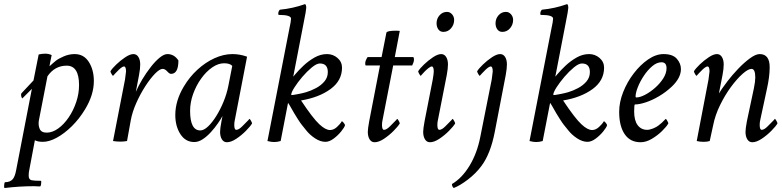

<svg xmlns="http://www.w3.org/2000/svg" viewBox="-20 -689 3818 938"><path d="M344.7 -424.8Q389.6 -424.8 414.1 -386.2Q438.5 -347.7 438.5 -293Q438.5 -225.6 395.5 -154.8Q367.2 -107.9 330.6 -72Q293.9 -36.1 257.1 -16.1Q220.2 3.9 189.5 3.9Q164.6 3.9 150.4 -3.9L123 141.6Q120.1 153.8 120.1 168.9Q120.1 188 133.8 191.4Q146.5 194.3 179.7 194.3Q181.6 194.3 181.6 200.2Q181.6 215.3 176.8 221.7Q173.3 221.7 168.7 221.7Q164.1 221.7 158.7 221.2Q153.3 220.7 149.2 220.7Q145 220.7 142.6 220.7Q76.2 220.7 2.9 229.5Q0 228.5 0 221.7Q0 207.5 3.9 201.2Q30.3 201.2 43 185.5Q53.2 172.4 58.6 143.6L135.7 -254.9L88.9 -208Q83 -214.8 83 -227.5Q83 -231.4 85.9 -234.4L143.6 -295.9L168.9 -422.9Q184.6 -426.8 201.2 -426.8Q217.8 -426.8 232.4 -419.9Q228 -399.4 225.3 -385.7Q222.7 -372.1 221.7 -365.2Q231.4 -374 239.3 -380.9Q247.1 -387.7 253.4 -392.6Q265.6 -402.3 291.5 -413.6Q317.4 -424.8 344.7 -424.8ZM305.7 -368.2Q247.6 -368.2 211.9 -316.4L169.9 -100.6Q166 -78.1 173.8 -59.6Q181.6 -41 208 -41Q236.3 -41 264.4 -61.3Q292.5 -81.5 315.4 -115.2Q338.4 -148.9 352.3 -190.2Q366.2 -231.4 366.2 -273.4Q366.2 -368.2 305.7 -368.2Z M631.8 -424.8Q647.5 -424.8 656.2 -410.6Q665 -396.5 665 -374Q665 -352.5 659.2 -322.3L643.6 -240.2Q655.8 -269 675 -301Q694.3 -333 716.3 -361.3Q738.3 -389.6 759.8 -407.2Q781.2 -424.8 797.9 -424.8Q831.1 -424.8 851.6 -393.6Q851.6 -328.1 815.4 -328.1Q807.6 -328.1 796.9 -340.3Q786.1 -352.5 774.4 -352.5Q760.3 -352.5 737.3 -329.1Q714.4 -305.7 689.9 -267.8Q665.5 -230 646 -186.3Q626.5 -142.6 619.1 -102.5L600.6 0Q584 2.9 568.4 2.9Q549.8 2.9 532.2 0L590.8 -300.8Q595.7 -334.5 595.7 -339.8Q595.7 -364.3 585.9 -364.3Q577.6 -364.3 561 -348.6Q553.2 -340.8 544.2 -331.5Q535.2 -322.3 532.2 -318.4Q530.3 -318.4 524.9 -327.6Q519.5 -336.9 519.5 -340.8Q527.3 -354 547.9 -373.8Q568.4 -393.6 591.8 -409.2Q615.2 -424.8 631.8 -424.8Z M1115.7 -424.8Q1151.9 -424.8 1187 -412.1L1127.4 -103.5Q1124.5 -91.8 1124.5 -79.1Q1124.5 -54.7 1134.3 -54.7Q1146.5 -54.7 1163.6 -72Q1180.7 -89.4 1192.9 -101.6L1198.7 -108.4Q1200.7 -108.4 1206.1 -99.1Q1211.4 -89.8 1211.4 -85.9Q1203.1 -71.8 1181.4 -49.8Q1159.7 -27.8 1134.3 -11Q1108.9 5.9 1088.4 5.9Q1072.8 5.9 1064 -8.3Q1055.2 -22.5 1055.2 -44.9Q1055.2 -60.1 1062 -96.7L1065.4 -113.8Q1066.9 -120.6 1066.9 -122.1Q1059.1 -107.4 1044.4 -86.2Q1029.8 -64.9 1010.7 -43.9Q991.7 -22.9 970.7 -9Q949.7 4.9 929.2 4.9Q886.2 4.9 861.3 -33.7Q836.4 -72.3 836.4 -127Q836.4 -196.8 877.9 -266.1Q905.8 -313 944.6 -348.6Q983.4 -384.3 1027.8 -404.5Q1072.3 -424.8 1115.7 -424.8ZM1074.7 -379.9Q1045.9 -379.9 1016.6 -359.6Q987.3 -339.4 962.9 -305.4Q938.5 -271.5 923.6 -230.2Q908.7 -189 908.7 -147.5Q908.7 -51.8 958.5 -51.8Q976.1 -51.8 996.6 -71.3Q1017.1 -90.8 1037.1 -123Q1057.1 -155.3 1072.5 -193.1Q1087.9 -231 1095.2 -267.6L1114.7 -367.2Q1103 -379.9 1074.7 -379.9Z M1577.6 -424.8Q1606.9 -424.8 1628.9 -405.8Q1650.9 -386.7 1650.9 -358.4Q1650.9 -294.9 1594.7 -253.9Q1538.6 -212.9 1450.7 -198.2Q1508.8 -110.8 1540 -82Q1570.3 -53.7 1592.3 -53.7Q1609.9 -53.7 1626 -68.4Q1642.1 -83 1649.9 -96.7Q1652.8 -96.7 1659.2 -88.9Q1665.5 -81.1 1665.5 -77.1Q1662.6 -66.4 1646.7 -46.9Q1630.9 -27.3 1609.9 -11.7Q1588.9 3.9 1569.8 3.9Q1544.9 3.9 1518.8 -13.4Q1492.7 -30.8 1475.6 -52.7Q1469.2 -60.5 1464.4 -66.7Q1459.5 -72.8 1455.6 -77.6Q1448.2 -86.4 1435.5 -106.4L1418.5 -133.8Q1410.6 -146.5 1402.3 -161.9Q1394 -177.2 1387.2 -186.5L1351.1 0Q1334.5 4.9 1318.8 4.9Q1305.7 4.9 1286.6 0L1393.1 -545.9Q1401.9 -586.4 1401.9 -597.7Q1401.9 -616.2 1342.3 -616.2Q1339.4 -616.2 1339.4 -622.1Q1339.4 -633.8 1347.2 -641.6Q1410.2 -647.5 1470.2 -668.9Q1476.1 -666 1476.1 -650.4Q1476.1 -639.6 1463.4 -577.1L1412.6 -314.5L1423.3 -327.1Q1438.5 -345.2 1462.4 -367.9Q1486.3 -390.6 1516.1 -407.7Q1545.9 -424.8 1577.6 -424.8ZM1542.5 -378.9Q1526.9 -378.9 1503.4 -359.6Q1480 -340.3 1457 -313.5Q1434.1 -286.6 1418.5 -262Q1402.8 -237.3 1402.8 -226.6Q1402.8 -224.6 1404.8 -224.6Q1406.7 -224.6 1409.2 -224.9Q1411.6 -225.1 1415 -225.6Q1421.4 -226.6 1439.5 -230Q1457.5 -233.4 1474.6 -238.3Q1499.5 -245.6 1524.2 -258.8Q1548.8 -272 1565.2 -291.5Q1581.5 -311 1581.5 -336.9Q1581.5 -378.9 1542.5 -378.9Z M1775.9 -410.2H1844.2L1867.7 -529.3Q1870.6 -539.1 1915.5 -539.1Q1925.3 -539.1 1933.1 -538.1L1908.7 -410.2H1997.6Q2002.4 -410.2 2002.4 -397.5Q2002.4 -386.2 1993.7 -369.1H1900.9L1849.1 -103.5Q1846.2 -91.8 1846.2 -79.1Q1846.2 -54.7 1856 -54.7Q1868.2 -54.7 1885.3 -72Q1902.3 -89.4 1914.6 -101.6L1920.4 -108.4Q1922.4 -108.4 1927.7 -99.1Q1933.1 -89.8 1933.1 -85.9Q1924.8 -71.8 1903.1 -49.8Q1881.3 -27.8 1856 -11Q1830.6 5.9 1810.1 5.9Q1794.4 5.9 1785.6 -8.3Q1776.9 -22.5 1776.9 -44.9Q1776.9 -59.6 1783.7 -96.7L1836.4 -369.1H1767.1Q1764.2 -369.1 1764.2 -379.9Q1764.2 -392.6 1775.9 -410.2Z M2163.6 -630.9Q2178.2 -630.9 2188.5 -619.1Q2198.7 -607.4 2198.7 -591.8Q2198.7 -568.4 2183.6 -550.8Q2168.5 -533.2 2146 -533.2Q2130.4 -533.2 2121.6 -545.4Q2112.8 -557.6 2112.8 -575.2Q2112.8 -597.7 2127.4 -614.3Q2142.1 -630.9 2163.6 -630.9ZM2135.3 -424.8Q2150.9 -424.8 2159.7 -410.6Q2168.5 -396.5 2168.5 -374Q2168.5 -354 2162.6 -322.3L2119.6 -103.5Q2116.7 -91.8 2116.7 -79.1Q2116.7 -54.7 2126.5 -54.7Q2138.7 -54.7 2155.8 -72Q2172.9 -89.4 2185.1 -101.6L2190.9 -108.4Q2192.9 -108.4 2198.2 -99.1Q2203.6 -89.8 2203.6 -85.9Q2195.3 -71.8 2173.6 -49.8Q2151.9 -27.8 2126.5 -11Q2101.1 5.9 2080.6 5.9Q2064.9 5.9 2056.2 -8.3Q2047.4 -22.5 2047.4 -44.9Q2047.4 -59.6 2054.2 -96.7L2094.2 -300.8Q2099.1 -329.6 2099.1 -339.8Q2099.1 -364.3 2089.4 -364.3Q2083.5 -364.3 2073.5 -356.4Q2063.5 -348.6 2054.2 -339.1Q2044.9 -329.6 2040.5 -324.2L2035.6 -318.4Q2033.7 -318.4 2028.3 -327.6Q2022.9 -336.9 2022.9 -340.8Q2030.8 -354 2051.3 -373.8Q2071.8 -393.6 2095.2 -409.2Q2118.7 -424.8 2135.3 -424.8Z M2451.7 -630.9Q2466.3 -630.9 2476.6 -619.1Q2486.8 -607.4 2486.8 -591.8Q2486.8 -568.4 2471.7 -550.8Q2456.5 -533.2 2434.1 -533.2Q2418.5 -533.2 2409.7 -545.4Q2400.9 -557.6 2400.9 -575.2Q2400.9 -597.7 2415.5 -614.3Q2430.2 -630.9 2451.7 -630.9ZM2423.3 -424.8Q2439 -424.8 2447.8 -410.6Q2456.5 -396.5 2456.5 -374Q2456.5 -354.5 2450.7 -322.3L2397 -43.9Q2376.5 62 2332.5 121.1Q2305.2 158.2 2266.1 188Q2227.1 217.8 2196.8 229.5Q2188 222.7 2188 210Q2236.8 181.6 2273.9 120.6Q2311 59.6 2326.7 -21.5L2382.3 -300.8Q2387.2 -334.5 2387.2 -339.8Q2387.2 -364.3 2377.4 -364.3Q2369.1 -364.3 2352.5 -348.6Q2344.7 -340.8 2335.7 -331.5Q2326.7 -322.3 2323.7 -318.4Q2321.8 -318.4 2316.4 -327.6Q2311 -336.9 2311 -340.8Q2318.8 -354 2339.4 -373.8Q2359.9 -393.6 2383.3 -409.2Q2406.7 -424.8 2423.3 -424.8Z M2857.9 -424.8Q2887.2 -424.8 2909.2 -405.8Q2931.2 -386.7 2931.2 -358.4Q2931.2 -294.9 2875 -253.9Q2818.8 -212.9 2731 -198.2Q2789.1 -110.8 2820.3 -82Q2850.6 -53.7 2872.6 -53.7Q2890.1 -53.7 2906.2 -68.4Q2922.4 -83 2930.2 -96.7Q2933.1 -96.7 2939.5 -88.9Q2945.8 -81.1 2945.8 -77.1Q2942.9 -66.4 2927 -46.9Q2911.1 -27.3 2890.1 -11.7Q2869.1 3.9 2850.1 3.9Q2825.2 3.9 2799.1 -13.4Q2772.9 -30.8 2755.9 -52.7Q2749.5 -60.5 2744.6 -66.7Q2739.7 -72.8 2735.8 -77.6Q2728.5 -86.4 2715.8 -106.4L2698.7 -133.8Q2690.9 -146.5 2682.6 -161.9Q2674.3 -177.2 2667.5 -186.5L2631.3 0Q2614.7 4.9 2599.1 4.9Q2585.9 4.9 2566.9 0L2673.3 -545.9Q2682.1 -586.4 2682.1 -597.7Q2682.1 -616.2 2622.6 -616.2Q2619.6 -616.2 2619.6 -622.1Q2619.6 -633.8 2627.4 -641.6Q2690.4 -647.5 2750.5 -668.9Q2756.3 -666 2756.3 -650.4Q2756.3 -639.6 2743.7 -577.1L2692.9 -314.5L2703.6 -327.1Q2718.8 -345.2 2742.7 -367.9Q2766.6 -390.6 2796.4 -407.7Q2826.2 -424.8 2857.9 -424.8ZM2822.8 -378.9Q2807.1 -378.9 2783.7 -359.6Q2760.3 -340.3 2737.3 -313.5Q2714.4 -286.6 2698.7 -262Q2683.1 -237.3 2683.1 -226.6Q2683.1 -224.6 2685.1 -224.6Q2687 -224.6 2689.5 -224.9Q2691.9 -225.1 2695.3 -225.6Q2701.7 -226.6 2719.7 -230Q2737.8 -233.4 2754.9 -238.3Q2779.8 -245.6 2804.4 -258.8Q2829.1 -272 2845.5 -291.5Q2861.8 -311 2861.8 -336.9Q2861.8 -378.9 2822.8 -378.9Z M3221.7 -424.8Q3266.6 -424.8 3286.6 -401.9Q3306.6 -378.9 3306.6 -351.6Q3306.6 -308.6 3262.7 -266.6Q3233.4 -238.8 3199.7 -219Q3166 -199.2 3134.8 -189Q3103.5 -178.7 3082 -178.7Q3078.1 -178.7 3078.1 -144.5Q3078.1 -100.6 3095.2 -77.6Q3112.3 -54.7 3141.6 -54.7Q3153.8 -54.7 3170.9 -61.5Q3188 -68.4 3197.3 -76.2Q3207 -84.5 3208 -85Q3209 -85.4 3211.9 -88.1Q3214.8 -90.8 3229.5 -105.5L3232.4 -108.4Q3234.4 -108.4 3239.7 -99.1Q3245.1 -89.8 3245.1 -85.9Q3236.3 -70.3 3214.1 -48.6Q3191.9 -26.9 3164.1 -10.5Q3136.2 5.9 3109.4 5.9Q3058.6 5.9 3031.7 -33.7Q3004.9 -73.2 3004.9 -142.6Q3004.9 -189.5 3024.4 -239Q3043.9 -288.6 3076.2 -330.6Q3108.4 -372.6 3146.5 -398.7Q3184.6 -424.8 3221.7 -424.8ZM3211.9 -384.8Q3189 -384.8 3166.5 -365.7Q3144 -346.7 3125.5 -318.8Q3106.9 -291 3095.9 -262.9Q3085 -234.9 3085 -216.8Q3085 -212.9 3088.9 -212.9Q3106.4 -212.9 3131.3 -225.8Q3156.2 -238.8 3180.2 -259.8Q3204.1 -280.8 3220.2 -305.9Q3236.3 -331.1 3236.3 -355.5Q3236.3 -384.8 3211.9 -384.8Z M3482.4 -424.8Q3498 -424.8 3506.8 -410.6Q3515.6 -396.5 3515.6 -374Q3515.6 -352.5 3509.8 -322.3L3492.2 -232.4Q3501.5 -249 3534.7 -293Q3556.6 -321.8 3585.7 -352.3Q3614.7 -382.8 3643.3 -403.8Q3671.9 -424.8 3691.4 -424.8Q3740.2 -424.8 3740.2 -360.4Q3740.2 -314.9 3726.6 -253.9L3694.3 -103.5Q3691.4 -91.8 3691.4 -79.1Q3691.4 -54.7 3701.2 -54.7Q3713.4 -54.7 3730.5 -72Q3747.6 -89.4 3759.8 -101.6L3765.6 -108.4Q3767.6 -108.4 3772.9 -99.1Q3778.3 -89.8 3778.3 -85.9Q3770 -71.8 3748.3 -49.8Q3726.6 -27.8 3701.2 -11Q3675.8 5.9 3655.3 5.9Q3639.6 5.9 3630.9 -8.3Q3622.1 -22.5 3622.1 -44.9Q3622.1 -59.6 3628.9 -96.7L3663.1 -257.8Q3669.9 -291 3669.9 -310.5Q3669.9 -352.5 3651.4 -352.5Q3635.3 -352.5 3607.9 -328.4Q3580.6 -304.2 3551 -264.2Q3521.5 -224.1 3497.6 -175Q3473.6 -126 3463.9 -76.2L3447.3 0Q3434.1 3.9 3417 3.9Q3400.4 3.9 3383.8 0L3441.4 -300.8Q3446.3 -334.5 3446.3 -339.8Q3446.3 -364.3 3436.5 -364.3Q3428.2 -364.3 3411.6 -348.6Q3403.8 -340.8 3394.8 -331.5Q3385.7 -322.3 3382.8 -318.4Q3380.9 -318.4 3375.5 -327.6Q3370.1 -336.9 3370.1 -340.8Q3377.9 -354 3398.4 -373.8Q3418.9 -393.6 3442.4 -409.2Q3465.8 -424.8 3482.4 -424.8Z"/></svg>

Font: Metal
Style: Regular
Weight: 400
Designer: Danh Hong
Version: Version 8.002; ttfautohint (v1.8.3)